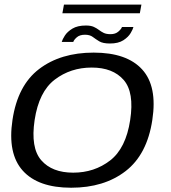

<svg xmlns="http://www.w3.org/2000/svg" viewBox="-20 -830 762 854"><path d="M296.5 5Q149.5 5 81.2 -71Q13 -147 35.5 -296.5Q58.5 -450.5 154.2 -523.2Q250 -596 396.5 -596Q544 -596 612.2 -521.2Q680.5 -446.5 657.5 -296.5Q634.5 -143 538.8 -69Q443 5 296.5 5ZM305.5 -62Q399.5 -62 469.8 -116.2Q540 -170.5 559 -296Q578 -419.5 530 -474.5Q482 -529.5 388 -529.5Q294 -529.5 223.5 -475.8Q153 -422 134 -296Q115.5 -172.5 163.5 -117.2Q211.5 -62 305.5 -62ZM469 -636.5Q437.5 -636.5 421.5 -646.2Q405.5 -656 392.5 -665.8Q379.5 -675.5 358 -675.5Q334.5 -675.5 321.5 -664Q308.5 -652.5 306 -643.5H254.5Q257.5 -654.5 268.5 -671.8Q279.5 -689 302.2 -702.8Q325 -716.5 362 -716.5Q384 -716.5 397 -710.5Q410 -704.5 419.8 -697Q429.5 -689.5 441 -683.8Q452.5 -678 472 -678Q493.5 -678 506.8 -689.8Q520 -701.5 522.5 -710H573.5Q571.5 -700.5 561.2 -683Q551 -665.5 528.8 -651Q506.5 -636.5 469 -636.5ZM257.5 -771 264.5 -809.5H609L602 -771Z"/></svg>

Font: Anybody ExtraExpanded Regular
Style: Italic
Weight: 400
Width: 8
Italic angle: -10°
Designer: Tyler Finck
Foundry: Etcetera Type Company
Version: Version 1.010; ttfautohint (v1.8.3) -l 8 -r 50 -G 200 -x 14 